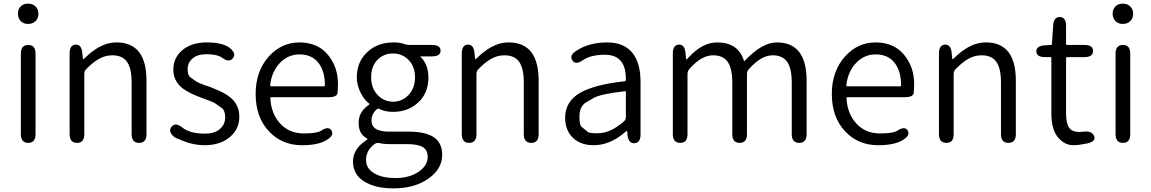

<svg xmlns="http://www.w3.org/2000/svg" viewBox="-20 -788 6347 1059"><path d="M136 0Q95 0 95 -48V-492Q95 -540 136 -540Q176 -540 176 -492V-48Q176 0 136 0ZM135 -656Q110 -656 94.5 -671.5Q79 -687 79 -712.5Q79 -738 94.5 -753Q110 -768 135 -768Q160 -768 176 -752.5Q192 -737 192 -712Q192 -687 176 -671.5Q160 -656 135 -656Z M405 0Q364 0 364 -48V-493Q364 -540 397 -542Q430 -543 434 -496L437 -467Q438 -461 439.5 -461Q441 -461 451 -471Q486 -505 524 -527Q572 -554 623 -554Q788 -554 788 -343V-48Q788 0 747 0Q706 0 706 -48V-333Q706 -411 680.5 -447Q655 -483 599 -483Q558 -483 522 -461Q490 -442 455 -406Q445 -395 445 -380V-48Q445 0 405 0Z M1107 13Q1052 13 997 -8Q946 -28 942 -32Q905 -62 926 -89Q948 -115 985 -85Q1027 -51 1110 -51Q1164 -51 1193 -76.5Q1222 -102 1222 -141Q1222 -180 1201 -194Q1182 -208 1162 -221Q1156 -225 1096 -247Q1021 -274 987 -301Q936 -341 936 -404.5Q936 -468 984 -510Q1035 -554 1120 -554Q1209 -554 1248 -523Q1285 -493 1265 -467Q1244 -441 1206 -469Q1178 -489 1120 -489Q1069 -489 1042 -465.5Q1015 -442 1015 -406.5Q1015 -371 1031 -361Q1051 -347 1062 -339Q1073 -331 1110 -318Q1133 -310 1137 -309Q1141 -307 1164 -298Q1219 -276 1249 -252Q1300 -211 1300 -144Q1300 -77 1250 -34Q1197 13 1107 13Z M1646 13Q1536 13 1465 -62Q1390 -140 1390 -270Q1390 -396 1464 -478Q1534 -554 1631 -554Q1732 -554 1788 -486.5Q1844 -419 1844 -326Q1844 -301 1842 -277Q1840 -252 1793 -252H1476Q1471 -252 1471 -247Q1475 -162 1525 -107Q1575 -52 1656 -52Q1728 -52 1751 -67Q1791 -94 1808 -69Q1825 -43 1784 -17Q1737 13 1646 13ZM1470 -317Q1470 -312 1475 -312H1767Q1772 -312 1772 -317Q1772 -397 1735.5 -442.5Q1699 -488 1632 -488Q1570 -488 1525 -442Q1478 -393 1470 -317Z M2150 251Q2049 251 1988 212.5Q1927 174 1927 104Q1927 34 1997 -12Q2007 -19 2007 -21Q2007 -23 1997 -29Q1958 -53 1958 -110.5Q1958 -168 2008 -205Q2018 -212 2018 -214Q2018 -216 2008 -224Q1989 -239 1970 -275Q1948 -317 1948 -362Q1948 -447 2007 -502Q2064 -554 2148 -554Q2185 -554 2204 -547Q2223 -540 2243 -540H2362Q2410 -540 2410 -509Q2410 -477 2362 -477H2301Q2296 -477 2300 -474Q2343 -432 2343 -360Q2343 -275 2287 -223Q2231 -171 2148 -171Q2103 -171 2073 -187Q2065 -191 2058 -185Q2029 -160 2029 -123Q2029 -62 2125 -62H2233Q2327 -62 2373 -31Q2419 0 2419 66Q2419 142 2346 195Q2269 251 2150 251ZM2291 158Q2339 124 2339 78Q2339 39 2311.5 23Q2284 7 2226 7H2127Q2096 7 2071 1Q2058 -2 2047 6Q1999 40 1999 95Q1999 140 2042.5 167Q2086 194 2162.5 194Q2239 194 2291 158ZM2062.5 -264.5Q2098 -227 2148 -227Q2198 -227 2233.5 -264.5Q2269 -302 2269 -361.5Q2269 -421 2234 -457Q2199 -493 2147.5 -493Q2096 -493 2061.5 -457.5Q2027 -422 2027 -362Q2027 -302 2062.5 -264.5Z M2568 0Q2527 0 2527 -48V-493Q2527 -540 2560 -542Q2593 -543 2597 -496L2600 -467Q2601 -461 2602.5 -461Q2604 -461 2614 -471Q2649 -505 2687 -527Q2735 -554 2786 -554Q2951 -554 2951 -343V-48Q2951 0 2910 0Q2869 0 2869 -48V-333Q2869 -411 2843.5 -447Q2818 -483 2762 -483Q2721 -483 2685 -461Q2653 -442 2618 -406Q2608 -395 2608 -380V-48Q2608 0 2568 0Z M3254 13Q3185 13 3142 -26Q3097 -68 3097 -139Q3097 -227 3178 -275Q3256 -321 3426 -340Q3432 -341 3432 -348Q3434 -486 3317 -486Q3238 -486 3195 -456Q3155 -428 3137 -455Q3118 -482 3159 -508Q3228 -554 3330 -554Q3424 -554 3471 -493Q3513 -438 3513 -335V-47Q3513 0 3480 2Q3446 4 3441 -43L3440 -60Q3439 -66 3437.5 -66Q3436 -66 3424 -56Q3343 13 3254 13ZM3276 -53Q3316 -53 3354 -72Q3389 -90 3422 -119Q3432 -128 3432 -142V-281Q3432 -286 3427 -285Q3293 -270 3253 -247Q3232 -235 3212 -223Q3176 -201 3176 -144Q3176 -98 3187 -89Q3205 -74 3224 -59Q3232 -53 3276 -53Z M3732 0Q3691 0 3691 -48V-493Q3691 -540 3724 -542Q3757 -543 3761 -496L3764 -466Q3765 -460 3766.5 -460Q3768 -460 3777 -470Q3853 -554 3936 -554Q4051 -554 4083 -454Q4085 -449 4088 -453Q4183 -554 4265 -554Q4429 -554 4429 -343V-48Q4429 0 4388 0Q4347 0 4347 -48V-333Q4347 -411 4321.5 -447Q4296 -483 4242 -483Q4178 -483 4110 -406Q4100 -395 4100 -380V-48Q4100 0 4060 0Q4019 0 4019 -48V-333Q4019 -411 3993.5 -447Q3968 -483 3913 -483Q3848 -483 3782 -407Q3772 -395 3772 -380V-48Q3772 0 3732 0Z M4824 13Q4714 13 4643 -62Q4568 -140 4568 -270Q4568 -396 4642 -478Q4712 -554 4809 -554Q4910 -554 4966 -486.5Q5022 -419 5022 -326Q5022 -301 5020 -277Q5018 -252 4971 -252H4654Q4649 -252 4649 -247Q4653 -162 4703 -107Q4753 -52 4834 -52Q4906 -52 4929 -67Q4969 -94 4986 -69Q5003 -43 4962 -17Q4915 13 4824 13ZM4648 -317Q4648 -312 4653 -312H4945Q4950 -312 4950 -317Q4950 -397 4913.5 -442.5Q4877 -488 4810 -488Q4748 -488 4703 -442Q4656 -393 4648 -317Z M5200 0Q5159 0 5159 -48V-493Q5159 -540 5192 -542Q5225 -543 5229 -496L5232 -467Q5233 -461 5234.5 -461Q5236 -461 5246 -471Q5281 -505 5319 -527Q5367 -554 5418 -554Q5583 -554 5583 -343V-48Q5583 0 5542 0Q5501 0 5501 -48V-333Q5501 -411 5475.5 -447Q5450 -483 5394 -483Q5353 -483 5317 -461Q5285 -442 5250 -406Q5240 -395 5240 -380V-48Q5240 0 5200 0Z M5955 7Q5928 13 5901 13Q5848 13 5811 -36Q5779 -79 5779 -163V-468Q5779 -473 5774 -473H5745Q5697 -473 5696 -504Q5695 -535 5743 -538L5776 -540Q5782 -540 5782 -546L5789 -648Q5792 -695 5826 -694Q5860 -693 5860 -645V-545Q5860 -540 5865 -540H5961Q6009 -540 6009 -507Q6009 -473 5961 -473H5865Q5860 -473 5860 -468V-160Q5860 -107 5878 -82Q5898 -54 5959 -62Q6003 -67 6015 -37Q6026 -8 5977 3Z M6174 0Q6133 0 6133 -48V-492Q6133 -540 6174 -540Q6214 -540 6214 -492V-48Q6214 0 6174 0ZM6173 -656Q6148 -656 6132.5 -671.5Q6117 -687 6117 -712.5Q6117 -738 6132.5 -753Q6148 -768 6173 -768Q6198 -768 6214 -752.5Q6230 -737 6230 -712Q6230 -687 6214 -671.5Q6198 -656 6173 -656Z"/></svg>

Font: Resource Han Rounded JP Normal
Style: Regular
Weight: 350
Designer: Cyano Hao (round all glyphs); Ryoko NISHIZUKA 西塚涼子 (kana, bopomofo & ideographs); Paul D. Hunt (Latin, Greek & Cyrillic)
Foundry: Cyano Hao
Version: 0.990